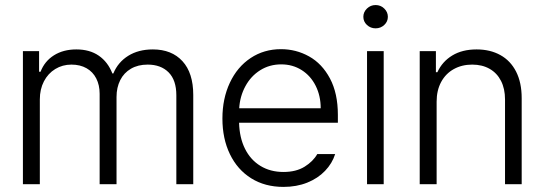

<svg xmlns="http://www.w3.org/2000/svg" viewBox="-20 -734 2170 765"><path d="M71.3 -530.3H135.7V-448.2H141.6Q157.7 -490.2 195.1 -513.7Q232.4 -537.1 284.2 -537.1Q337.4 -537.1 373.5 -512.2Q409.7 -487.3 427.7 -441.4H431.6Q450.2 -486.3 491 -511.7Q531.7 -537.1 588.9 -537.1Q664.1 -537.1 707 -490.2Q750 -443.4 750 -355.5V0H682.6V-354.5Q682.6 -414.6 651.9 -445.6Q621.1 -476.6 568.4 -476.6Q529.8 -476.6 501.7 -460.2Q473.6 -443.8 459 -414.6Q444.3 -385.3 444.3 -347.7V0H377V-360.4Q377 -395 363.5 -421.4Q350.1 -447.8 324.7 -462.2Q299.3 -476.6 264.6 -476.6Q229 -476.6 200.2 -459Q171.4 -441.4 155 -409.9Q138.7 -378.4 138.7 -337.9V0H71.3Z M866.2 -261.7Q866.2 -341.3 895.8 -404.3Q925.3 -467.3 978.5 -502.7Q1031.7 -538.1 1099.6 -538.1Q1159.7 -538.1 1211.4 -509.3Q1263.2 -480.5 1294.7 -421.4Q1326.2 -362.3 1326.2 -276.4V-245.1H932.6Q934.1 -185.5 956.1 -141.4Q978 -97.2 1017.6 -73Q1057.1 -48.8 1109.4 -48.8Q1159.7 -48.8 1193.6 -69.8Q1227.5 -90.8 1244.1 -120.1H1315.4Q1303.7 -83 1275.1 -53.2Q1246.6 -23.4 1204.1 -6.3Q1161.6 10.7 1109.4 10.7Q1035.6 10.7 980.7 -23.7Q925.8 -58.1 896 -119.9Q866.2 -181.6 866.2 -261.7ZM1257.8 -302.7Q1257.8 -352.1 1237.8 -392.1Q1217.8 -432.1 1181.9 -454.8Q1146 -477.5 1100.6 -477.5Q1053.7 -477.5 1016.6 -454.1Q979.5 -430.7 957.8 -390.6Q936 -350.6 933.1 -302.7Z M1442.4 -530.3H1508.8V0H1442.4ZM1427.7 -667Q1427.7 -686 1442.1 -700Q1456.5 -713.9 1476.6 -713.9Q1496.6 -713.9 1511 -700Q1525.4 -686 1525.4 -667Q1525.4 -647.9 1511 -634.5Q1496.6 -621.1 1476.6 -621.1Q1456.5 -621.1 1442.1 -634.5Q1427.7 -647.9 1427.7 -667Z M1719.7 0H1652.3V-530.3H1716.8V-446.3H1722.7Q1742.2 -488.8 1782 -512.9Q1821.8 -537.1 1878.9 -537.1Q1933.1 -537.1 1973.6 -514.6Q2014.2 -492.2 2036.4 -448.5Q2058.6 -404.8 2058.6 -342.8V0H1992.2V-337.9Q1992.2 -380.4 1976.3 -411.6Q1960.4 -442.9 1930.9 -459.7Q1901.4 -476.6 1861.3 -476.6Q1820.3 -476.6 1788.1 -458.7Q1755.9 -440.9 1737.8 -407.5Q1719.7 -374 1719.7 -329.1Z"/></svg>

Font: Pretendard Std Light
Style: Regular
Weight: 300
Designer: Base glyphs from Inter by Rasmus Andersson; Hangeul glyphs from Noto Sans CJK(Source Han Sans) by Jang Soo-young and Kan
Foundry: Kil Hyung-jin
Version: Version 1.309